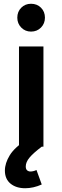

<svg xmlns="http://www.w3.org/2000/svg" viewBox="-20 -780 331 1021"><path d="M81 -533H211V0H81ZM145 -760Q177 -760 198 -739Q219 -718 219 -686Q219 -655 198 -633.5Q177 -612 145 -612Q114 -612 93 -633.5Q72 -655 72 -686Q72 -718 93 -739Q114 -760 145 -760ZM122 -37 202 0Q157 34 137 58Q117 82 117 105Q117 120 124.5 126Q132 132 142 132Q149 132 157.5 130Q166 128 174 124L202 201Q180 211 157.5 216Q135 221 114 221Q66 221 36 196.5Q6 172 6 127Q6 88 32 45.5Q58 3 122 -37Z"/></svg>

Font: Alexandria Medium
Style: Regular
Weight: 500
Designer: Mohamed Gaber
Foundry: Kief Type Foundry
Version: Version 5.100